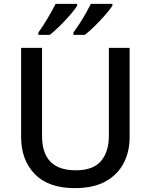

<svg xmlns="http://www.w3.org/2000/svg" viewBox="-20 -961 778 991"><path d="M649 -252Q649 -178 618 -118.5Q587 -59 524.5 -24.5Q462 10 366 10Q230 10 159.5 -62.5Q89 -135 89 -254V-714H197V-259Q197 -82 371 -82Q461 -82 501.5 -130Q542 -178 542 -260V-714H649ZM560 -931Q549 -914 524 -885Q499 -856 470 -827.5Q441 -799 418 -781H359V-793Q373 -812 390 -838Q407 -864 422.5 -891.5Q438 -919 449 -941H560ZM378 -931Q368 -914 343 -885Q318 -856 289 -827.5Q260 -799 237 -781H178V-793Q199 -822 224.5 -864.5Q250 -907 267 -941H378Z"/></svg>

Font: Noto Sans Arabic Med
Style: Regular
Weight: 500
Designer: Monotype Design Team, Nadine Chahine, Nizar Qandah and Khaled Hosny
Foundry: Monotype Imaging Inc.
Version: Version 2.012; ttfautohint (v1.8.4.7-5d5b)